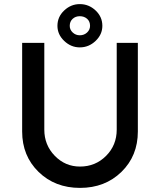

<svg xmlns="http://www.w3.org/2000/svg" viewBox="-20 -910 780 936"><path d="M88 -269V-701H196V-278Q196 -203 247 -150.5Q298 -98 370 -98Q445 -98 497 -150Q549 -202 549 -278V-701H652V-269Q652 -150 572 -72Q492 6 370 6Q248 6 168 -72Q88 -150 88 -269ZM260 -784Q260 -828 293 -859Q326 -890 369 -890Q413 -890 446 -859Q479 -828 479 -784Q479 -742 446 -710.5Q413 -679 369 -679Q326 -679 293 -710.5Q260 -742 260 -784ZM320 -784Q320 -765 334.5 -751.5Q349 -738 369 -738Q390 -738 404.5 -751.5Q419 -765 419 -784Q419 -806 404.5 -818.5Q390 -831 369 -831Q348 -831 334 -818Q320 -805 320 -784Z"/></svg>

Font: Easer Grotesk
Style: Regular
Weight: 400
Designer: Boardeaser, Bonnie Shaver-Troup, Thomas Jockin
Foundry: Lexend
Version: Version 1.008;Glyphs 3.1.2 (3151)